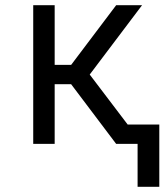

<svg xmlns="http://www.w3.org/2000/svg" viewBox="-20 -550 640 734"><path d="M589 164H506V0H424L252 -228H189V0H107V-530H189V-302H252L424 -530H523L323 -265L468 -74H589Z"/></svg>

Font: Iosevka Curly Extended
Style: Regular
Weight: 400
Width: 7
Monospace: yes
Designer: Belleve Invis
Foundry: Belleve Invis
Version: Version 11.1.0; ttfautohint (v1.8.3)